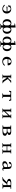

<svg xmlns="http://www.w3.org/2000/svg" viewBox="5042 -5838 917 11040"><g transform="rotate(90 5500.0 -317.5)"><path d="M756 -246Q756 -326 722.5 -384.5Q689 -443 629.5 -474.5Q570 -506 491 -506Q459 -506 427.5 -496.5Q396 -487 367 -473Q364 -472 359 -469Q354 -466 351 -466Q350 -473 345.5 -475Q341 -477 336 -477Q329 -477 321.5 -476Q314 -475 308 -470Q305 -448 302.5 -425.5Q300 -403 296 -381Q295 -370 293 -358.5Q291 -347 291 -336Q291 -325 297.5 -322Q304 -319 312 -319Q323 -319 331.5 -321Q340 -323 348 -331Q356 -339 362 -355Q368 -371 372 -381Q382 -402 398.5 -423Q415 -444 436.5 -457.5Q458 -471 482 -471Q518 -471 545.5 -453.5Q573 -436 591.5 -408Q610 -380 621 -347.5Q632 -315 636 -284Q589 -284 541 -284.5Q493 -285 446 -288Q431 -289 416 -290Q401 -291 385 -291Q369 -291 361.5 -273.5Q354 -256 354 -243Q354 -234 361 -231Q368 -228 375 -228Q392 -228 409 -231.5Q426 -235 442 -237Q471 -241 500.5 -242Q530 -243 559 -243L638 -242Q637 -208 628 -172Q619 -136 600 -105Q581 -74 552 -55Q523 -36 483 -36Q446 -36 408.5 -50.5Q371 -65 345 -90Q338 -98 327 -110Q316 -122 308 -126Q301 -129 294 -130Q287 -131 279 -131Q271 -131 263.5 -128.5Q256 -126 256 -116Q256 -109 258 -104.5Q260 -100 264 -95Q275 -82 291.5 -67.5Q308 -53 322 -43Q359 -18 403 -6.5Q447 5 491 5Q568 5 628 -24.5Q688 -54 722 -110Q756 -166 756 -246Z M1441 -326V-193Q1441 -184 1439 -175Q1437 -166 1434 -157Q1427 -134 1413 -109.5Q1399 -85 1378 -68.5Q1357 -52 1329 -52Q1294 -52 1269 -74Q1244 -96 1228 -129Q1212 -162 1204.5 -198.5Q1197 -235 1197 -263Q1197 -291 1205 -326Q1213 -361 1229 -393.5Q1245 -426 1270 -447.5Q1295 -469 1329 -469Q1357 -469 1378 -452.5Q1399 -436 1413 -411Q1427 -386 1434 -362Q1437 -354 1439 -344.5Q1441 -335 1441 -326ZM1808 -262Q1808 -233 1800.5 -197Q1793 -161 1776.5 -127.5Q1760 -94 1735 -72.5Q1710 -51 1674 -51Q1641 -51 1619.5 -72Q1598 -93 1585.5 -125Q1573 -157 1567.5 -191Q1562 -225 1562 -250V-269Q1562 -293 1568 -327Q1574 -361 1586.5 -394Q1599 -427 1621 -448.5Q1643 -470 1674 -470Q1709 -470 1734 -448.5Q1759 -427 1775.5 -394Q1792 -361 1800 -325.5Q1808 -290 1808 -262ZM1920 -263Q1920 -337 1893.5 -393.5Q1867 -450 1815 -482Q1763 -514 1686 -514Q1652 -514 1620.5 -503Q1589 -492 1562 -472V-744Q1562 -756 1549 -756Q1545 -756 1523 -753Q1501 -750 1471 -745Q1441 -740 1412 -735Q1383 -730 1363 -726.5Q1343 -723 1343 -723Q1336 -718 1334 -715Q1332 -712 1332 -702Q1332 -688 1344 -688Q1363 -688 1381 -690Q1399 -692 1417 -692Q1430 -692 1435.5 -682Q1441 -672 1441 -661V-471Q1386 -514 1314 -514Q1237 -514 1185 -481Q1133 -448 1107 -390.5Q1081 -333 1081 -260Q1081 -186 1109.5 -130Q1138 -74 1192 -43Q1246 -12 1322 -12Q1391 -12 1441 -55V31Q1441 59 1431 72.5Q1421 86 1391 86Q1383 86 1372.5 85.5Q1362 85 1354.5 88.5Q1347 92 1347 105Q1347 121 1364 121Q1385 121 1406 119.5Q1427 118 1448 118H1577Q1591 118 1606 119.5Q1621 121 1635 121Q1643 121 1652.5 115Q1662 109 1662 101Q1662 93 1653.5 87.5Q1645 82 1638 82Q1628 82 1618 83Q1608 84 1597 84Q1572 84 1567 67Q1562 50 1562 31V-58Q1611 -12 1677 -12Q1754 -12 1808 -43.5Q1862 -75 1891 -131.5Q1920 -188 1920 -263Z M2441 -326V-193Q2441 -184 2439 -175Q2437 -166 2434 -157Q2427 -134 2413 -109.5Q2399 -85 2378 -68.5Q2357 -52 2329 -52Q2294 -52 2269 -74Q2244 -96 2228 -129Q2212 -162 2204.5 -198.5Q2197 -235 2197 -263Q2197 -291 2205 -326Q2213 -361 2229 -393.5Q2245 -426 2270 -447.5Q2295 -469 2329 -469Q2357 -469 2378 -452.5Q2399 -436 2413 -411Q2427 -386 2434 -362Q2437 -354 2439 -344.5Q2441 -335 2441 -326ZM2808 -262Q2808 -233 2800.5 -197Q2793 -161 2776.5 -127.5Q2760 -94 2735 -72.5Q2710 -51 2674 -51Q2641 -51 2619.5 -72Q2598 -93 2585.5 -125Q2573 -157 2567.5 -191Q2562 -225 2562 -250V-269Q2562 -293 2568 -327Q2574 -361 2586.5 -394Q2599 -427 2621 -448.5Q2643 -470 2674 -470Q2709 -470 2734 -448.5Q2759 -427 2775.5 -394Q2792 -361 2800 -325.5Q2808 -290 2808 -262ZM2920 -263Q2920 -337 2893.5 -393.5Q2867 -450 2815 -482Q2763 -514 2686 -514Q2652 -514 2620.5 -503Q2589 -492 2562 -472V-744Q2562 -756 2549 -756Q2545 -756 2523 -753Q2501 -750 2471 -745Q2441 -740 2412 -735Q2383 -730 2363 -726.5Q2343 -723 2343 -723Q2336 -718 2334 -715Q2332 -712 2332 -702Q2332 -688 2344 -688Q2363 -688 2381 -690Q2399 -692 2417 -692Q2430 -692 2435.5 -682Q2441 -672 2441 -661V-471Q2386 -514 2314 -514Q2237 -514 2185 -481Q2133 -448 2107 -390.5Q2081 -333 2081 -260Q2081 -186 2109.5 -130Q2138 -74 2192 -43Q2246 -12 2322 -12Q2391 -12 2441 -55V31Q2441 59 2431 72.5Q2421 86 2391 86Q2383 86 2372.5 85.5Q2362 85 2354.5 88.5Q2347 92 2347 105Q2347 121 2364 121Q2385 121 2406 119.5Q2427 118 2448 118H2577Q2591 118 2606 119.5Q2621 121 2635 121Q2643 121 2652.5 115Q2662 109 2662 101Q2662 93 2653.5 87.5Q2645 82 2638 82Q2628 82 2618 83Q2608 84 2597 84Q2572 84 2567 67Q2562 50 2562 31V-58Q2611 -12 2677 -12Q2754 -12 2808 -43.5Q2862 -75 2891 -131.5Q2920 -188 2920 -263Z M3612 -339Q3584 -338 3557 -337.5Q3530 -337 3502 -337H3446Q3430 -337 3413 -337Q3396 -337 3379 -338Q3387 -372 3403 -407Q3419 -442 3446.5 -466Q3474 -490 3514 -490Q3553 -490 3573.5 -465Q3594 -440 3602.5 -405Q3611 -370 3612 -339ZM3757 -120Q3757 -129 3744.5 -134.5Q3732 -140 3724 -140Q3716 -140 3711 -135Q3706 -130 3701 -125Q3632 -38 3520 -38Q3480 -38 3451.5 -57.5Q3423 -77 3404.5 -108Q3386 -139 3377.5 -175Q3369 -211 3369 -245Q3369 -271 3372 -298Q3428 -298 3484 -298.5Q3540 -299 3595 -299Q3624 -299 3652.5 -298.5Q3681 -298 3709 -298Q3723 -298 3730 -302.5Q3737 -307 3737 -322Q3737 -390 3709 -433.5Q3681 -477 3632 -498Q3583 -519 3519 -519Q3439 -519 3376.5 -485Q3314 -451 3279 -389.5Q3244 -328 3244 -247Q3244 -166 3278.5 -109Q3313 -52 3373.5 -22Q3434 8 3513 8Q3555 8 3597.5 -1.5Q3640 -11 3675 -33Q3692 -44 3716 -64.5Q3740 -85 3751 -101Q3757 -110 3757 -120Z M4769 -19Q4769 -25 4767 -27Q4767 -27 4755 -30.5Q4743 -34 4729 -40Q4715 -46 4709 -51Q4651 -106 4608.5 -175.5Q4566 -245 4522 -311L4667 -445Q4682 -460 4698 -465.5Q4714 -471 4734 -475Q4738 -477 4738.5 -481.5Q4739 -486 4739 -490Q4739 -492 4739 -495Q4739 -498 4737 -500H4736Q4735 -500 4734 -500Q4733 -500 4732 -500Q4715 -502 4698 -503Q4681 -504 4664 -504Q4660 -504 4648.5 -504Q4637 -504 4626.5 -502.5Q4616 -501 4613 -498Q4607 -492 4603 -484Q4599 -476 4594 -469Q4559 -420 4516 -376.5Q4473 -333 4429 -291Q4429 -311 4429 -332Q4429 -353 4429 -374Q4429 -382 4429.5 -403Q4430 -424 4432 -444.5Q4434 -465 4438 -468Q4441 -472 4449 -472Q4455 -472 4461 -471.5Q4467 -471 4474 -471Q4483 -471 4489.5 -474Q4496 -477 4496 -488Q4496 -496 4486.5 -500Q4477 -504 4471 -504Q4449 -504 4427 -503.5Q4405 -503 4383 -503Q4358 -503 4333 -503.5Q4308 -504 4283 -504Q4265 -504 4265 -486Q4265 -479 4275.5 -474.5Q4286 -470 4291 -470Q4296 -470 4301.5 -470.5Q4307 -471 4312 -471Q4323 -471 4326.5 -465Q4330 -459 4330 -450Q4330 -443 4329 -436.5Q4328 -430 4328 -423Q4328 -339 4328.5 -254.5Q4329 -170 4329 -86Q4329 -59 4322 -45.5Q4315 -32 4284 -32Q4280 -32 4270.5 -27Q4261 -22 4261 -17Q4261 -9 4269.5 -4.5Q4278 0 4285 0Q4311 0 4336 -1Q4361 -2 4386 -2Q4408 -2 4430 -1Q4452 0 4474 0Q4484 0 4490 -4Q4496 -8 4496 -19Q4496 -30 4487 -32.5Q4478 -35 4470 -35Q4465 -35 4459.5 -34Q4454 -33 4449 -33Q4428 -33 4428 -51Q4428 -58 4429 -64.5Q4430 -71 4430 -78Q4430 -116 4429.5 -154Q4429 -192 4429 -229L4452 -248Q4486 -198 4519.5 -148Q4553 -98 4585 -48Q4591 -39 4597 -29.5Q4603 -20 4610 -13Q4620 -5 4642.5 -3.5Q4665 -2 4678 -2Q4684 -2 4704 -2Q4724 -2 4743.5 -3.5Q4763 -5 4765 -7Q4769 -11 4769 -19Z M5780 -399Q5780 -402 5776.5 -418Q5773 -434 5768.5 -453Q5764 -472 5760 -486.5Q5756 -501 5755 -501Q5750 -505 5745.5 -505.5Q5741 -506 5735 -506Q5713 -506 5692 -504.5Q5671 -503 5649 -502Q5614 -501 5578.5 -500.5Q5543 -500 5508 -500Q5463 -500 5417.5 -500.5Q5372 -501 5327 -502Q5306 -503 5285.5 -504.5Q5265 -506 5244 -506Q5231 -506 5224 -500Q5223 -500 5218.5 -485.5Q5214 -471 5209 -451.5Q5204 -432 5200 -416Q5196 -400 5196 -397Q5196 -388 5205.5 -383.5Q5215 -379 5222 -379Q5241 -379 5249 -387.5Q5257 -396 5260.5 -408.5Q5264 -421 5268.5 -433Q5273 -445 5285.5 -453.5Q5298 -462 5324 -462Q5344 -462 5364.5 -462Q5385 -462 5404 -457Q5418 -453 5423.5 -446Q5429 -439 5430 -426Q5431 -422 5431 -418Q5431 -414 5431 -410V-83Q5431 -57 5422.5 -46Q5414 -35 5402 -33Q5390 -31 5378 -31.5Q5366 -32 5357.5 -29Q5349 -26 5349 -12Q5349 1 5357.5 3.5Q5366 6 5376 6Q5405 6 5433 4.5Q5461 3 5489 3Q5518 3 5546.5 4.5Q5575 6 5603 6Q5614 6 5620.5 3.5Q5627 1 5627 -12Q5627 -28 5615 -30.5Q5603 -33 5587.5 -33Q5572 -33 5560 -40Q5548 -47 5548 -73V-434Q5548 -451 5564 -456.5Q5580 -462 5600 -462.5Q5620 -463 5631 -463Q5640 -463 5649 -463Q5658 -463 5667 -461Q5697 -458 5707 -440.5Q5717 -423 5723 -397Q5724 -394 5725 -390.5Q5726 -387 5728 -384Q5732 -380 5739.5 -379Q5747 -378 5752 -378Q5760 -378 5770 -384Q5780 -390 5780 -399Z M6789 -19Q6789 -27 6780.5 -31Q6772 -35 6766 -35Q6760 -35 6754.5 -34.5Q6749 -34 6743 -34Q6730 -34 6726 -42.5Q6722 -51 6722 -61V-443Q6722 -463 6731.5 -468Q6741 -473 6753.5 -472.5Q6766 -472 6775.5 -474.5Q6785 -477 6785 -492Q6785 -502 6779 -505Q6773 -508 6765 -508Q6745 -508 6725 -505.5Q6705 -503 6685 -503Q6657 -503 6629.5 -504.5Q6602 -506 6574 -506Q6563 -506 6559 -500Q6555 -494 6555 -484Q6555 -474 6563.5 -471.5Q6572 -469 6579 -469Q6585 -469 6590.5 -469.5Q6596 -470 6602 -470Q6615 -470 6619 -462.5Q6623 -455 6623 -444Q6623 -438 6622.5 -432Q6622 -426 6622 -420L6383 -160Q6382 -231 6381.5 -302.5Q6381 -374 6381 -445Q6381 -464 6390 -468.5Q6399 -473 6411.5 -472.5Q6424 -472 6433 -474.5Q6442 -477 6442 -492Q6442 -500 6433.5 -503.5Q6425 -507 6418 -507Q6399 -507 6380.5 -505Q6362 -503 6344 -503Q6319 -503 6293.5 -504.5Q6268 -506 6242 -506Q6232 -506 6222 -500.5Q6212 -495 6212 -484Q6212 -474 6220.5 -471.5Q6229 -469 6236 -469Q6241 -469 6246.5 -469.5Q6252 -470 6257 -470Q6274 -470 6277.5 -459.5Q6281 -449 6281 -436V-84Q6281 -58 6274 -45Q6267 -32 6238 -32Q6234 -32 6226 -25Q6218 -18 6218 -13Q6218 2 6236 2Q6262 2 6287 0.5Q6312 -1 6337 -1Q6357 -1 6377.5 0Q6398 1 6418 1Q6428 1 6438.5 -3.5Q6449 -8 6449 -19Q6449 -27 6440.5 -31Q6432 -35 6426 -35Q6420 -35 6414.5 -34.5Q6409 -34 6403 -34Q6390 -34 6386 -41Q6382 -48 6382 -59Q6382 -67 6382.5 -76Q6383 -85 6383 -93L6621 -340Q6621 -270 6621.5 -201Q6622 -132 6622 -62Q6622 -47 6617 -39.5Q6612 -32 6596 -32Q6585 -32 6573 -32.5Q6561 -33 6561 -16Q6561 -9 6570 -3.5Q6579 2 6586 2Q6610 2 6634 0.5Q6658 -1 6682 -1Q6701 -1 6720 0Q6739 1 6758 1Q6770 1 6779.5 -1.5Q6789 -4 6789 -19Z M7655 -148Q7655 -108 7631.5 -86Q7608 -64 7571.5 -54Q7535 -44 7497.5 -41.5Q7460 -39 7431 -39Q7421 -39 7405 -42Q7389 -45 7389 -60V-248Q7411 -249 7433 -249Q7455 -249 7477 -249H7525Q7559 -249 7588.5 -240Q7618 -231 7636.5 -209.5Q7655 -188 7655 -148ZM7614 -384Q7614 -362 7600 -340Q7586 -318 7568 -306Q7543 -290 7507.5 -286.5Q7472 -283 7443 -283Q7430 -283 7417 -283.5Q7404 -284 7390 -284V-437Q7390 -450 7405.5 -455.5Q7421 -461 7439 -462Q7457 -463 7466 -463Q7488 -463 7513.5 -461.5Q7539 -460 7562 -453.5Q7585 -447 7599.5 -430.5Q7614 -414 7614 -384ZM7786 -151Q7786 -184 7768.5 -205.5Q7751 -227 7723 -240.5Q7695 -254 7665 -261Q7635 -268 7609 -271Q7641 -277 7670.5 -291.5Q7700 -306 7719.5 -331Q7739 -356 7739 -392Q7739 -433 7715.5 -456Q7692 -479 7656.5 -489.5Q7621 -500 7583 -502.5Q7545 -505 7516 -505Q7473 -505 7429.5 -502.5Q7386 -500 7342 -500Q7311 -500 7280.5 -501Q7250 -502 7218 -502Q7211 -502 7199.5 -499.5Q7188 -497 7188 -486Q7188 -475 7197 -468.5Q7206 -462 7216 -462Q7228 -462 7241 -461.5Q7254 -461 7263 -455.5Q7272 -450 7272 -433Q7272 -349 7272.5 -265Q7273 -181 7273 -97Q7273 -74 7267.5 -57.5Q7262 -41 7233 -41Q7228 -41 7222.5 -41.5Q7217 -42 7211 -42Q7201 -42 7193.5 -38Q7186 -34 7186 -22Q7186 -12 7197.5 -7Q7209 -2 7217 -2Q7242 -2 7267 -4Q7292 -6 7317 -6Q7370 -6 7423 -5Q7476 -4 7528 -4Q7569 -4 7614 -6.5Q7659 -9 7698 -22Q7737 -35 7761.5 -65.5Q7786 -96 7786 -151Z M8816 -17Q8816 -28 8807.5 -30.5Q8799 -33 8791 -33Q8784 -33 8777.5 -32.5Q8771 -32 8764 -32Q8747 -32 8743 -42.5Q8739 -53 8739 -67Q8739 -155 8738.5 -242Q8738 -329 8738 -417Q8738 -436 8744 -454Q8750 -472 8774 -472Q8785 -472 8798 -472.5Q8811 -473 8811 -489Q8811 -498 8801 -502Q8791 -506 8784 -506Q8759 -506 8734 -503.5Q8709 -501 8684 -501Q8659 -501 8633 -502.5Q8607 -504 8581 -504Q8560 -504 8560 -485Q8560 -474 8568.5 -471.5Q8577 -469 8585 -469Q8592 -469 8598.5 -469.5Q8605 -470 8612 -470Q8630 -470 8634 -459.5Q8638 -449 8638 -434Q8638 -396 8637.5 -357Q8637 -318 8637 -279H8386Q8386 -314 8385.5 -349.5Q8385 -385 8385 -420Q8385 -439 8391 -455.5Q8397 -472 8420 -472Q8431 -472 8443.5 -472.5Q8456 -473 8456 -489Q8456 -498 8446 -502Q8436 -506 8429 -506Q8404 -506 8380 -503.5Q8356 -501 8331 -501Q8305 -501 8279 -502.5Q8253 -504 8227 -504Q8217 -504 8210.5 -500Q8204 -496 8204 -485Q8204 -474 8212.5 -471.5Q8221 -469 8229 -469Q8235 -469 8241.5 -469.5Q8248 -470 8254 -470Q8276 -470 8280 -457Q8284 -444 8284 -427Q8284 -342 8284.5 -256.5Q8285 -171 8285 -85Q8285 -62 8277.5 -46Q8270 -30 8242 -30Q8232 -30 8221.5 -29Q8211 -28 8211 -13Q8211 -4 8217 -0.5Q8223 3 8230 3Q8258 3 8285 1.5Q8312 0 8340 0Q8363 0 8387 1Q8411 2 8434 2Q8445 2 8454.5 -1Q8464 -4 8464 -17Q8464 -25 8454.5 -29Q8445 -33 8439 -33Q8432 -33 8425.5 -32.5Q8419 -32 8412 -32Q8395 -32 8390.5 -42Q8386 -52 8386 -67V-242H8637Q8637 -202 8637.5 -162.5Q8638 -123 8638 -82Q8638 -63 8632.5 -46.5Q8627 -30 8604 -30Q8593 -30 8580 -30Q8567 -30 8567 -13Q8567 -4 8573 -0.5Q8579 3 8586 3Q8613 3 8639.5 1.5Q8666 0 8692 0Q8718 0 8743 1Q8768 2 8793 2Q8804 2 8810 -1.5Q8816 -5 8816 -17Z M9586 -172V-144Q9586 -133 9578 -121Q9570 -109 9562 -101Q9542 -80 9511 -67.5Q9480 -55 9451 -55Q9412 -55 9387.5 -78.5Q9363 -102 9363 -142Q9363 -174 9382.5 -200Q9402 -226 9432 -245Q9462 -264 9495 -274Q9528 -284 9556 -284Q9565 -284 9570.5 -282.5Q9576 -281 9581 -273Q9583 -271 9583.5 -257Q9584 -243 9585 -225.5Q9586 -208 9586 -192.5Q9586 -177 9586 -172ZM9799 -48Q9799 -53 9794 -58.5Q9789 -64 9784 -64Q9771 -64 9759.5 -52.5Q9748 -41 9727 -41Q9718 -41 9714 -44Q9708 -50 9704.5 -68.5Q9701 -87 9699 -110.5Q9697 -134 9696.5 -154.5Q9696 -175 9696 -185Q9695 -220 9695 -255Q9695 -290 9694 -325Q9693 -359 9689 -393.5Q9685 -428 9666 -457Q9648 -486 9619.5 -500.5Q9591 -515 9559 -520.5Q9527 -526 9496 -526Q9463 -526 9426 -521.5Q9389 -517 9356 -502.5Q9323 -488 9302 -458Q9287 -438 9287 -413Q9287 -394 9307.5 -381Q9328 -368 9344 -368Q9354 -368 9362.5 -371.5Q9371 -375 9377 -383Q9380 -388 9381 -393.5Q9382 -399 9383 -403Q9393 -440 9419 -468.5Q9445 -497 9485 -497Q9518 -497 9537.5 -479Q9557 -461 9566 -433Q9575 -405 9578 -375Q9581 -345 9581 -320Q9547 -315 9503.5 -308Q9460 -301 9415.5 -289Q9371 -277 9333.5 -256.5Q9296 -236 9273 -204.5Q9250 -173 9250 -127Q9250 -76 9272.5 -47.5Q9295 -19 9332.5 -8Q9370 3 9414 3Q9464 3 9511 -14.5Q9558 -32 9598 -63Q9611 -25 9634.5 -11Q9658 3 9697 3Q9726 3 9752 -6Q9778 -15 9795 -39Q9799 -43 9799 -48Z M10626 -454V-281Q10615 -279 10603 -278.5Q10591 -278 10580 -278Q10553 -278 10519.5 -279.5Q10486 -281 10456 -290.5Q10426 -300 10406 -323Q10396 -334 10390 -347.5Q10384 -361 10384 -375Q10384 -409 10400 -428.5Q10416 -448 10442 -456.5Q10468 -465 10497 -467.5Q10526 -470 10551 -470Q10557 -470 10575 -469.5Q10593 -469 10609.5 -466Q10626 -463 10626 -454ZM10841 -485Q10841 -497 10833 -500.5Q10825 -504 10814 -504Q10789 -504 10765 -503Q10741 -502 10716 -502Q10673 -502 10631 -503Q10589 -504 10546 -506Q10537 -506 10528.5 -506.5Q10520 -507 10511 -507Q10488 -507 10456 -505.5Q10424 -504 10390.5 -498Q10357 -492 10328 -479.5Q10299 -467 10281 -446Q10263 -425 10263 -392Q10263 -356 10281 -332Q10299 -308 10327.5 -292.5Q10356 -277 10388 -268.5Q10420 -260 10449 -256Q10406 -204 10362.5 -152.5Q10319 -101 10266 -60Q10232 -33 10192 -29Q10186 -28 10179 -29Q10172 -30 10166 -28Q10158 -26 10158 -16Q10158 -8 10166.5 -4.5Q10175 -1 10185 -0.5Q10195 0 10200 0Q10219 0 10245.5 0Q10272 0 10298 -1.5Q10324 -3 10341 -8Q10364 -15 10382 -33Q10430 -83 10473 -137Q10516 -191 10559 -246L10626 -247V-81Q10626 -63 10621.5 -49.5Q10617 -36 10594 -36Q10584 -36 10575 -37Q10566 -38 10556 -38Q10549 -38 10541.5 -34.5Q10534 -31 10534 -21Q10534 -9 10543 -6Q10552 -3 10562 -3Q10590 -3 10618.5 -4Q10647 -5 10675 -5Q10707 -5 10738 -3Q10769 -1 10800 -1Q10809 -1 10819.5 -7Q10830 -13 10830 -23Q10830 -29 10820 -34Q10810 -39 10805 -39Q10776 -39 10756.5 -47.5Q10737 -56 10737 -90V-434Q10737 -448 10741 -456Q10745 -464 10761 -464Q10770 -464 10779.5 -463.5Q10789 -463 10798 -463Q10810 -463 10825.5 -466Q10841 -469 10841 -485Z"/></g></svg>

Font: UoqMunThenKhung
Style: Regular
Weight: 400
Designer: Font-Kai, 金井和夫, 宇文滿月
Foundry: Kazuo Kanai, Moonlit Owen
Version: Version 1.197